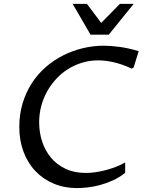

<svg xmlns="http://www.w3.org/2000/svg" viewBox="-20 -961 745 991"><path d="M626 -68.8Q595.7 -44.9 561.8 -29.5Q527.8 -14.2 494.4 -5.4Q460.9 3.4 430.4 6.6Q399.9 9.8 377 9.8Q312 9.8 257.3 -13.2Q202.6 -36.1 163.1 -77.6Q123.5 -119.1 101.6 -177.2Q79.6 -235.4 79.6 -305.7Q79.6 -371.1 96.7 -427.7Q113.8 -484.4 143.8 -531Q173.8 -577.6 215.1 -613.8Q256.3 -649.9 304.9 -674.6Q353.5 -699.2 407.2 -712.2Q460.9 -725.1 516.1 -725.1Q549.8 -725.1 596.7 -719Q643.6 -712.9 695.8 -696.8L669.4 -611.8L659.2 -606.9Q633.8 -619.1 609.6 -627.4Q585.4 -635.7 563.2 -640.6Q541 -645.5 521.5 -647.5Q502 -649.4 485.8 -649.4Q443.8 -649.4 404.8 -637.7Q365.7 -626 332 -605Q298.3 -584 270.8 -554.4Q243.2 -524.9 223.4 -489.5Q203.6 -454.1 192.9 -413.6Q182.1 -373 182.1 -329.6Q182.1 -278.3 197.3 -231.2Q212.4 -184.1 242.7 -147.7Q272.9 -111.3 318.1 -89.8Q363.3 -68.4 423.3 -68.4Q442.4 -68.4 466.3 -71.3Q490.2 -74.2 516.8 -80.6Q543.5 -86.9 571.5 -97.2Q599.6 -107.4 626 -122.6ZM669.9 -940.9 541.5 -782.2H447.3L355 -940.9H428.7L502.4 -842.8L598.6 -940.9Z"/></svg>

Font: Proza Libre
Style: Italic
Weight: 400
Designer: Jasper de Waard
Foundry: Jasper de Waard
Version: Version 1.000; ttfautohint (v1.4.1.8-43bc)